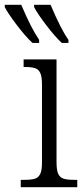

<svg xmlns="http://www.w3.org/2000/svg" viewBox="-64 -785 354 805"><path d="M23 -31H38Q67 -31 82 -35.5Q97 -40 104.5 -55.5Q112 -71 112 -102V-431Q112 -463 105 -478.5Q98 -494 83.5 -499Q69 -504 42 -504H35V-536H173V-105Q173 -72 180 -56.5Q187 -41 202 -36Q217 -31 246 -31H260V0H23ZM-44 -755V-765H25Q67 -666 100 -618V-605H72Q43 -632 6.5 -680Q-30 -728 -44 -755ZM79 -755V-765H148Q192 -661 223 -618V-605H195Q166 -632 129.5 -680Q93 -728 79 -755Z"/></svg>

Font: Noto Serif NarrowLight
Style: Regular
Weight: 300
Width: 4
Designer: Monotype Design Team
Foundry: Monotype Imaging Inc.
Version: Version 1.001